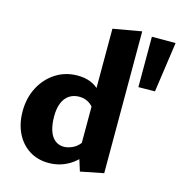

<svg xmlns="http://www.w3.org/2000/svg" viewBox="-108 -821 880 931"><g transform="rotate(15 331.5 -355.5)"><path d="M218 11Q162 11 120 -16Q78 -43 55 -90.5Q32 -138 32 -199Q32 -266 60 -319.5Q88 -373 136.5 -404Q185 -435 246 -435Q282 -435 310 -424Q338 -413 357.5 -392Q377 -371 387 -343L360 -292Q346 -315 325.5 -326.5Q305 -338 280 -338Q251 -338 229.5 -323.5Q208 -309 197 -281.5Q186 -254 186 -215Q186 -174 195.5 -144.5Q205 -115 224 -99.5Q243 -84 269 -84Q290 -84 315 -96Q340 -108 359 -139L402 -101Q381 -67 354 -42Q327 -17 292.5 -3Q258 11 218 11ZM376 12 349 -74V-698L492 -723V-11ZM627 -458 544 -457V-710H663Z"/></g></svg>

Font: Ysabeau Infant ExtraBold
Style: Regular
Weight: 800
Designer: Christian Thalmann (Catharsis Fonts)
Version: Version 2.001;gftools[0.9.30]; featfreeze: ss01,ss02,lnum